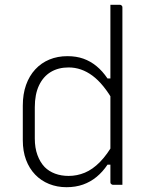

<svg xmlns="http://www.w3.org/2000/svg" viewBox="-20 -770 640 800"><path d="M261 -536Q298 -536 327.5 -525.5Q357 -515 382 -494.5Q407 -474 428 -443H455V-344Q412 -420 365.5 -454.5Q319 -489 266 -489Q223 -489 191.5 -470Q160 -451 142.5 -414Q125 -377 125 -323V-193Q125 -154 136 -124Q147 -94 166 -74Q184 -56 209.5 -46.5Q235 -37 266 -37Q301 -37 333.5 -50.5Q366 -64 396.5 -95Q427 -126 455 -176V-84H428Q408 -54 382.5 -33Q357 -12 326 -1Q295 10 257 10Q218 10 184.5 -3.5Q151 -17 126.5 -42.5Q102 -68 88.5 -104Q75 -140 75 -186V-330Q75 -378 88.5 -416Q102 -454 127 -481Q152 -508 186 -522Q220 -536 261 -536ZM479 -750Q483 -750 485 -748.5Q487 -747 488.5 -745Q490 -743 490 -739Q490 -659 490 -575Q490 -491 490 -408Q490 -325 490 -246.5Q490 -168 490 -100Q490 -67 490 -41.5Q490 -16 490 0Q485 0 480 0Q475 0 470.5 0Q466 0 461 0Q456 0 451 0Q448 0 445.5 -1.5Q443 -3 441.5 -5Q440 -7 440 -11Q440 -91 440 -171Q440 -251 440 -330.5Q440 -410 440 -490Q440 -570 440 -650Q440 -674 440 -699Q440 -724 440 -750Q445 -750 450 -750Q455 -750 459.5 -750Q464 -750 469 -750Q474 -750 479 -750Z"/></svg>

Font: Recursive Monospace Light
Style: Regular
Weight: 300
Version: Version 1.047